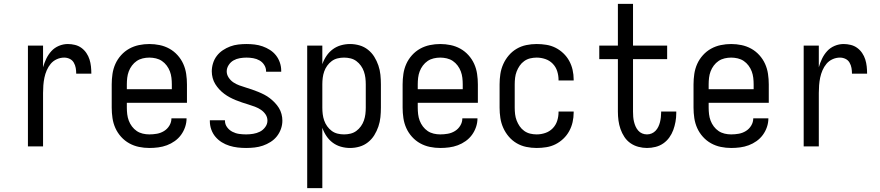

<svg xmlns="http://www.w3.org/2000/svg" viewBox="-20 -755 4540 990"><path d="M124 0V-520H202V-408Q208 -430 218.5 -452Q229 -474 245 -491.5Q261 -509 283.5 -518.5Q306 -528 330 -528Q348 -528 366.5 -523.5Q385 -519 400 -508Q415 -497 425.5 -481.5Q436 -466 441.5 -448.5Q447 -431 449 -412.5Q451 -394 451 -375H373Q373 -390 370.5 -404.5Q368 -419 360.5 -432Q353 -445 339.5 -451.5Q326 -458 311 -458Q291 -458 272.5 -449.5Q254 -441 241.5 -426Q229 -411 221 -392.5Q213 -374 209 -354.5Q205 -335 203.5 -315Q202 -295 202 -276V0Z M750 8Q723 8 696.5 2.5Q670 -3 646.5 -16Q623 -29 604.5 -49.5Q586 -70 575 -94.5Q564 -119 560 -146Q556 -173 556 -200V-320Q556 -347 560 -374Q564 -401 575 -425.5Q586 -450 604.5 -470.5Q623 -491 646.5 -504Q670 -517 696.5 -522.5Q723 -528 750 -528Q777 -528 803.5 -522.5Q830 -517 853.5 -504Q877 -491 895.5 -470.5Q914 -450 925 -425.5Q936 -401 940 -374Q944 -347 944 -320V-225H634V-200Q634 -183 636 -166Q638 -149 644 -133Q650 -117 660.5 -103Q671 -89 685 -79.5Q699 -70 716 -66Q733 -62 750 -62Q770 -62 789.5 -65.5Q809 -69 826 -79.5Q843 -90 853.5 -107.5Q864 -125 864 -145H942Q942 -122 934.5 -100Q927 -78 913.5 -59.5Q900 -41 881 -27.5Q862 -14 840.5 -6Q819 2 796 5Q773 8 750 8ZM866 -295V-320Q866 -337 864 -354Q862 -371 856 -387Q850 -403 839.5 -417Q829 -431 815 -440.5Q801 -450 784 -454Q767 -458 750 -458Q733 -458 716 -454Q699 -450 685 -440.5Q671 -431 660.5 -417Q650 -403 644 -387Q638 -371 636 -354Q634 -337 634 -320V-295Z M1249 8Q1227 8 1205.5 5.5Q1184 3 1163 -3.5Q1142 -10 1123.5 -21.5Q1105 -33 1091 -49.5Q1077 -66 1069.5 -87Q1062 -108 1062 -130V-135H1140V-132Q1140 -114 1151 -99Q1162 -84 1178.5 -75.5Q1195 -67 1213 -64.5Q1231 -62 1249 -62Q1267 -62 1285.5 -65Q1304 -68 1320 -76Q1336 -84 1347.5 -99.5Q1359 -115 1359 -133Q1359 -151 1349 -165.5Q1339 -180 1324.5 -189.5Q1310 -199 1294 -205Q1278 -211 1261.5 -216Q1245 -221 1228.5 -226.5Q1212 -232 1196 -238.5Q1180 -245 1165 -253Q1150 -261 1136 -271.5Q1122 -282 1110.5 -294.5Q1099 -307 1090 -321.5Q1081 -336 1076.5 -353Q1072 -370 1072 -387Q1072 -408 1078.5 -429Q1085 -450 1098 -467Q1111 -484 1129 -496Q1147 -508 1167 -515.5Q1187 -523 1208.5 -525.5Q1230 -528 1251 -528Q1272 -528 1293 -525.5Q1314 -523 1334 -516Q1354 -509 1372 -497.5Q1390 -486 1403 -469.5Q1416 -453 1423 -432.5Q1430 -412 1430 -391V-385H1352V-388Q1352 -405 1342.5 -420Q1333 -435 1318 -443.5Q1303 -452 1285.5 -455Q1268 -458 1251 -458Q1234 -458 1216.5 -455Q1199 -452 1184 -443.5Q1169 -435 1159 -419.5Q1149 -404 1149 -387Q1149 -370 1159 -355Q1169 -340 1183 -330.5Q1197 -321 1213.5 -315Q1230 -309 1246.5 -304Q1263 -299 1279 -293.5Q1295 -288 1311 -281.5Q1327 -275 1342.5 -267Q1358 -259 1371.5 -248.5Q1385 -238 1397 -225.5Q1409 -213 1418 -198.5Q1427 -184 1431.5 -167Q1436 -150 1436 -133Q1436 -111 1428.5 -90Q1421 -69 1407.5 -52Q1394 -35 1375 -23Q1356 -11 1335.5 -4Q1315 3 1293 5.5Q1271 8 1249 8Z M1564 215V-520H1642V-424Q1650 -447 1663.5 -467Q1677 -487 1696 -501Q1715 -515 1738 -521.5Q1761 -528 1785 -528Q1810 -528 1834 -521Q1858 -514 1877.5 -498.5Q1897 -483 1910 -462Q1923 -441 1931 -417.5Q1939 -394 1941.5 -369.5Q1944 -345 1944 -320V-200Q1944 -175 1941.5 -150.5Q1939 -126 1931 -102.5Q1923 -79 1910 -58Q1897 -37 1877.5 -21.5Q1858 -6 1834 1Q1810 8 1785 8Q1761 8 1738 1.5Q1715 -5 1696 -19Q1677 -33 1663.5 -53Q1650 -73 1642 -96V215ZM1754 -62Q1771 -62 1787.5 -66Q1804 -70 1817.5 -80Q1831 -90 1841 -104Q1851 -118 1856.5 -134Q1862 -150 1864 -166.5Q1866 -183 1866 -200V-320Q1866 -337 1864 -353.5Q1862 -370 1856.5 -386Q1851 -402 1841 -416Q1831 -430 1817.5 -440Q1804 -450 1787.5 -454Q1771 -458 1754 -458Q1737 -458 1720.5 -454Q1704 -450 1690.5 -440Q1677 -430 1667 -416Q1657 -402 1651.5 -386Q1646 -370 1644 -353.5Q1642 -337 1642 -320V-200Q1642 -183 1644 -166.5Q1646 -150 1651.5 -134Q1657 -118 1667 -104Q1677 -90 1690.5 -80Q1704 -70 1720.5 -66Q1737 -62 1754 -62Z M2250 8Q2223 8 2196.5 2.5Q2170 -3 2146.5 -16Q2123 -29 2104.5 -49.5Q2086 -70 2075 -94.5Q2064 -119 2060 -146Q2056 -173 2056 -200V-320Q2056 -347 2060 -374Q2064 -401 2075 -425.5Q2086 -450 2104.5 -470.5Q2123 -491 2146.5 -504Q2170 -517 2196.5 -522.5Q2223 -528 2250 -528Q2277 -528 2303.5 -522.5Q2330 -517 2353.5 -504Q2377 -491 2395.5 -470.5Q2414 -450 2425 -425.5Q2436 -401 2440 -374Q2444 -347 2444 -320V-225H2134V-200Q2134 -183 2136 -166Q2138 -149 2144 -133Q2150 -117 2160.5 -103Q2171 -89 2185 -79.5Q2199 -70 2216 -66Q2233 -62 2250 -62Q2270 -62 2289.5 -65.5Q2309 -69 2326 -79.5Q2343 -90 2353.5 -107.5Q2364 -125 2364 -145H2442Q2442 -122 2434.5 -100Q2427 -78 2413.5 -59.5Q2400 -41 2381 -27.5Q2362 -14 2340.5 -6Q2319 2 2296 5Q2273 8 2250 8ZM2366 -295V-320Q2366 -337 2364 -354Q2362 -371 2356 -387Q2350 -403 2339.5 -417Q2329 -431 2315 -440.5Q2301 -450 2284 -454Q2267 -458 2250 -458Q2233 -458 2216 -454Q2199 -450 2185 -440.5Q2171 -431 2160.5 -417Q2150 -403 2144 -387Q2138 -371 2136 -354Q2134 -337 2134 -320V-295Z M2747 8Q2720 8 2693.5 2.5Q2667 -3 2644 -16.5Q2621 -30 2603.5 -50.5Q2586 -71 2575 -95.5Q2564 -120 2560 -146.5Q2556 -173 2556 -200V-320Q2556 -347 2560 -373.5Q2564 -400 2575 -424.5Q2586 -449 2603.5 -469.5Q2621 -490 2644 -503.5Q2667 -517 2693.5 -522.5Q2720 -528 2747 -528Q2772 -528 2797 -524Q2822 -520 2844 -509Q2866 -498 2884.5 -480.5Q2903 -463 2915 -441Q2927 -419 2932.5 -394.5Q2938 -370 2938 -345V-340H2860V-343Q2860 -366 2853 -388Q2846 -410 2830 -426.5Q2814 -443 2792 -450.5Q2770 -458 2747 -458Q2730 -458 2713.5 -454Q2697 -450 2683 -440Q2669 -430 2659.5 -416Q2650 -402 2644 -386.5Q2638 -371 2636 -354Q2634 -337 2634 -320V-200Q2634 -183 2636 -166Q2638 -149 2644 -133.5Q2650 -118 2659.5 -104Q2669 -90 2683 -80Q2697 -70 2713.5 -66Q2730 -62 2747 -62Q2770 -62 2792 -69.5Q2814 -77 2830 -93.5Q2846 -110 2853 -132Q2860 -154 2860 -177V-180H2938V-175Q2938 -150 2932.5 -125.5Q2927 -101 2915 -79Q2903 -57 2884.5 -39.5Q2866 -22 2844 -11Q2822 0 2797 4Q2772 8 2747 8Z M3316 8Q3294 8 3271.5 2Q3249 -4 3230.5 -17Q3212 -30 3199.5 -49Q3187 -68 3179.5 -89.5Q3172 -111 3169 -133.5Q3166 -156 3166 -179V-450H3070V-520H3166V-735H3244V-520H3420V-450H3244V-179Q3244 -166 3245 -153Q3246 -140 3249 -127.5Q3252 -115 3257 -103.5Q3262 -92 3270.5 -82Q3279 -72 3291 -67Q3303 -62 3316 -62Q3329 -62 3340.5 -67Q3352 -72 3360.5 -81Q3369 -90 3374.5 -101.5Q3380 -113 3383 -125Q3386 -137 3387.5 -149.5Q3389 -162 3389 -174V-180H3467V-171Q3467 -149 3463 -127Q3459 -105 3451.5 -84.5Q3444 -64 3431 -46Q3418 -28 3400 -15.5Q3382 -3 3360 2.5Q3338 8 3316 8Z M3750 8Q3723 8 3696.5 2.5Q3670 -3 3646.5 -16Q3623 -29 3604.5 -49.5Q3586 -70 3575 -94.5Q3564 -119 3560 -146Q3556 -173 3556 -200V-320Q3556 -347 3560 -374Q3564 -401 3575 -425.5Q3586 -450 3604.5 -470.5Q3623 -491 3646.5 -504Q3670 -517 3696.5 -522.5Q3723 -528 3750 -528Q3777 -528 3803.5 -522.5Q3830 -517 3853.5 -504Q3877 -491 3895.5 -470.5Q3914 -450 3925 -425.5Q3936 -401 3940 -374Q3944 -347 3944 -320V-225H3634V-200Q3634 -183 3636 -166Q3638 -149 3644 -133Q3650 -117 3660.5 -103Q3671 -89 3685 -79.5Q3699 -70 3716 -66Q3733 -62 3750 -62Q3770 -62 3789.5 -65.5Q3809 -69 3826 -79.5Q3843 -90 3853.5 -107.5Q3864 -125 3864 -145H3942Q3942 -122 3934.5 -100Q3927 -78 3913.5 -59.5Q3900 -41 3881 -27.5Q3862 -14 3840.5 -6Q3819 2 3796 5Q3773 8 3750 8ZM3866 -295V-320Q3866 -337 3864 -354Q3862 -371 3856 -387Q3850 -403 3839.5 -417Q3829 -431 3815 -440.5Q3801 -450 3784 -454Q3767 -458 3750 -458Q3733 -458 3716 -454Q3699 -450 3685 -440.5Q3671 -431 3660.5 -417Q3650 -403 3644 -387Q3638 -371 3636 -354Q3634 -337 3634 -320V-295Z M4124 0V-520H4202V-408Q4208 -430 4218.5 -452Q4229 -474 4245 -491.5Q4261 -509 4283.5 -518.5Q4306 -528 4330 -528Q4348 -528 4366.5 -523.5Q4385 -519 4400 -508Q4415 -497 4425.5 -481.5Q4436 -466 4441.5 -448.5Q4447 -431 4449 -412.5Q4451 -394 4451 -375H4373Q4373 -390 4370.5 -404.5Q4368 -419 4360.5 -432Q4353 -445 4339.5 -451.5Q4326 -458 4311 -458Q4291 -458 4272.5 -449.5Q4254 -441 4241.5 -426Q4229 -411 4221 -392.5Q4213 -374 4209 -354.5Q4205 -335 4203.5 -315Q4202 -295 4202 -276V0Z"/></svg>

Font: Iosevka Term Curly
Style: Regular
Weight: 400
Designer: Belleve Invis
Foundry: Belleve Invis
Version: Version 32.3.0